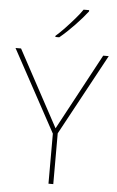

<svg xmlns="http://www.w3.org/2000/svg" viewBox="-62 -994 629 1036"><g transform="rotate(5 252.5 -476.0)"><path d="M253 -301 475 -714H505L267 -275V0H241V-271L0 -714H30ZM378 -945Q352 -911 311 -868Q270 -825 230 -792H209V-798Q232 -818 258.5 -846Q285 -874 309.5 -902.5Q334 -931 348 -952H378Z"/></g></svg>

Font: Noto Sans Bengali Thin
Style: Regular
Weight: 100
Designer: Jelle Bosma - Monotype Design Team
Foundry: Monotype Imaging Inc.
Version: Version 2.003; ttfautohint (v1.8.4.7-5d5b)